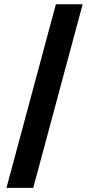

<svg xmlns="http://www.w3.org/2000/svg" viewBox="-20 -782 423 911"><path d="M372.1 -761.7 137.7 109.4H10.7L245.1 -761.7Z"/></svg>

Font: Inter 18pt
Style: Bold
Weight: 700
Designer: Rasmus Andersson
Foundry: rsms
Version: Version 4.001;git-66647c0bb